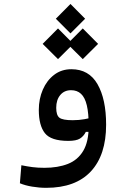

<svg xmlns="http://www.w3.org/2000/svg" viewBox="-20 -692 626 947"><path d="M208 234.4Q173.3 234.4 138.4 228.5Q103.5 222.7 78.1 211.9L85.4 123Q114.3 128.9 140.4 132.3Q166.5 135.7 199.2 135.7Q265.6 135.7 314.7 116.5Q363.8 97.2 390.6 52Q417.5 6.8 417.5 -70.3Q417.5 -133.8 408.2 -172.6Q398.9 -211.4 379.6 -229.2Q360.4 -247.1 330.6 -247.1Q296.9 -247.1 277.1 -223.1Q257.3 -199.2 257.3 -160.2Q257.3 -123.5 273.2 -111.3Q289.1 -99.1 338.4 -99.1Q370.1 -99.1 397.2 -104.2Q424.3 -109.4 462.9 -119.1L458 -41.5H403.3Q392.6 -20 374.3 -8.5Q356 2.9 316.9 2.9Q231.4 2.9 201.4 -35.2Q171.4 -73.2 171.4 -149.9Q171.4 -204.1 191.2 -249.8Q210.9 -295.4 247.1 -323Q283.2 -350.6 332 -350.6Q418.5 -350.6 460.9 -276.9Q503.4 -203.1 503.4 -76.7Q503.4 72.8 428 153.6Q352.5 234.4 208 234.4ZM327.6 -527.3 255.4 -599.6 327.6 -672.4 399.9 -599.6ZM388.2 -400.4 312.5 -475.6 388.2 -551.8 463.9 -475.6ZM266.1 -400.4 190.4 -475.6 266.1 -551.8 341.8 -475.6Z"/></svg>

Font: Cascadia Mono
Style: Regular
Weight: 400
Monospace: yes
Designer: Aaron Bell
Foundry: Saja Typeworks
Version: Version 2404.023